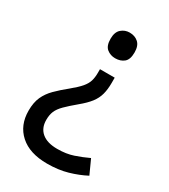

<svg xmlns="http://www.w3.org/2000/svg" viewBox="-182 -634 806 915"><g transform="rotate(30 221.0 -177.0)"><path d="M302 -295Q302 -259 294.5 -231.5Q287 -204 268.5 -180Q250 -156 216 -128Q180 -98 158.5 -76.5Q137 -55 128.5 -35Q120 -15 120 13Q120 58 149.5 82.5Q179 107 234 107Q283 107 321.5 94Q360 81 396 64L431 141Q389 163 339 177.5Q289 192 227 192Q131 192 78 144.5Q25 97 25 17Q25 -28 39 -59Q53 -90 79.5 -116.5Q106 -143 142 -172Q176 -200 192.5 -219.5Q209 -239 215 -258.5Q221 -278 221 -305V-324H302ZM324 -475Q324 -436 305 -420.5Q286 -405 257 -405Q231 -405 211.5 -420.5Q192 -436 192 -475Q192 -512 211.5 -529Q231 -546 257 -546Q286 -546 305 -529Q324 -512 324 -475Z"/></g></svg>

Font: Noto Sans New Tai Lue Medium
Style: Regular
Weight: 500
Version: Version 2.003